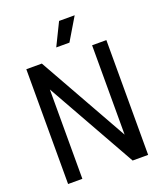

<svg xmlns="http://www.w3.org/2000/svg" viewBox="-168 -1055 986 1163"><g transform="rotate(-20 325.0 -473.5)"><path d="M67 0V-740H167L491 -164V-740H583V0H483L159 -576V0ZM282.5 -802 353.5 -947H454L367.5 -802Z"/></g></svg>

Font: Encode Sans Cnd Md
Style: Regular
Weight: 500
Width: 3
Designer: Multiple Designers
Foundry: Impallari Type
Version: Version 3.002; ttfautohint (v1.8.3) -l 8 -r 50 -G 200 -x 14 